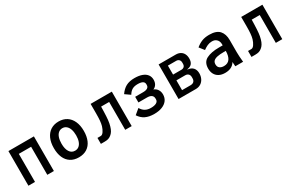

<svg xmlns="http://www.w3.org/2000/svg" viewBox="111 -1599 3978 2650"><g transform="rotate(-30 2100.0 -274.0)"><path d="M98 -552H504V0H399V-447H203V0H98Z M661 -273Q661 -362 690.2 -426.8Q719.5 -491.5 773.2 -525.8Q827 -560 900 -560Q973 -560 1026.8 -525.8Q1080.5 -491.5 1109.8 -426.8Q1139 -362 1139 -273Q1139 -186.5 1111.5 -122.8Q1084 -59 1030.2 -24.5Q976.5 10 900 10Q823.5 10 769.8 -24.5Q716 -59 688.5 -122.5Q661 -186 661 -273ZM1016.5 -273Q1016.5 -328.5 1002.5 -369.2Q988.5 -410 962 -432Q935.5 -454 899.5 -454Q863.5 -454 837.2 -432.2Q811 -410.5 797.2 -369.8Q783.5 -329 783.5 -273Q783.5 -190 813.8 -143Q844 -96 899 -96Q936 -96 962.2 -117.5Q988.5 -139 1002.5 -178.8Q1016.5 -218.5 1016.5 -273Z M1253 -95H1306Q1330.5 -95 1352.8 -128Q1375 -161 1388 -204Q1398 -239 1402 -285.2Q1406 -331.5 1406 -397V-549H1744V0H1641V-444H1513L1511 -370Q1508.5 -284.5 1503.2 -235.5Q1498 -186.5 1486 -145Q1474.5 -104 1457.8 -76.8Q1441 -49.5 1418 -32Q1396 -14.5 1372.2 -7.2Q1348.5 0 1313 0H1253Z M1866.5 -101.5 1949 -170Q1976 -125 2013.2 -104.5Q2050.5 -84 2101 -84Q2156.5 -84 2187.8 -101.2Q2219 -118.5 2219 -151V-166Q2219 -199 2195.5 -217.5Q2172 -236 2124.5 -236H1987.5V-326H2114.5Q2159 -326 2183.5 -341.2Q2208 -356.5 2208 -387.5V-399.5Q2208 -430.5 2182 -445.8Q2156 -461 2103 -461Q2051 -461 2016.5 -441.5Q1982 -422 1955 -377L1873.5 -434Q1916 -496 1970.5 -525.5Q2025 -555 2107 -555Q2177 -555 2226.2 -536.8Q2275.5 -518.5 2301 -484.5Q2326.5 -450.5 2326.5 -403Q2326.5 -361 2307.8 -331Q2289 -301 2255.5 -287.5Q2293.5 -274.5 2315.5 -241.5Q2337.5 -208.5 2337.5 -163Q2337.5 -109.5 2308.8 -70.2Q2280 -31 2226.5 -9.8Q2173 11.5 2100 11.5Q2017 11.5 1960.5 -16Q1904 -43.5 1866.5 -101.5Z M2491 -551H2764Q2805.5 -551 2836 -534Q2866.5 -517 2882.8 -485.5Q2899 -454 2899 -411Q2899 -359 2875 -330.2Q2851 -301.5 2801 -295V-291Q2859 -286 2888 -252.2Q2917 -218.5 2917 -165Q2917 -119 2898.8 -81.2Q2880.5 -43.5 2846.5 -21.8Q2812.5 0 2767 0H2491ZM2801 -151V-171Q2801 -202.5 2782.8 -220.2Q2764.5 -238 2734 -238H2594V-82H2729Q2763.5 -82 2782.2 -100.2Q2801 -118.5 2801 -151ZM2787 -391V-411Q2787 -439.5 2770.2 -456.2Q2753.5 -473 2725 -473H2594V-330H2725Q2754 -330 2770.5 -346Q2787 -362 2787 -391Z M3054.5 -158Q3054.5 -261 3130.2 -299Q3206 -337 3327.5 -337H3388.5V-359Q3388.5 -381.5 3379 -404.2Q3369.5 -427 3346.5 -443Q3323.5 -459 3285 -459Q3247.5 -459 3213.2 -443.8Q3179 -428.5 3145.5 -403L3085.5 -479Q3131.5 -517.5 3180.8 -537.2Q3230 -557 3298 -557Q3412 -557 3460.8 -502.5Q3509.5 -448 3509.5 -352V-158Q3509.5 -95 3519.5 0H3395.5Q3392 -30.5 3390.5 -71Q3344 10 3231 10Q3174 10 3134.2 -11.5Q3094.5 -33 3074.5 -70.8Q3054.5 -108.5 3054.5 -158ZM3387.5 -250H3356.5Q3291.5 -250 3251 -241.2Q3210.5 -232.5 3190.5 -212.8Q3170.5 -193 3170.5 -159.5Q3170.5 -118.5 3196.2 -99.2Q3222 -80 3262.5 -80Q3326 -80 3356.8 -124.5Q3387.5 -169 3387.5 -250Z M3653 -95H3706Q3730.5 -95 3752.8 -128Q3775 -161 3788 -204Q3798 -239 3802 -285.2Q3806 -331.5 3806 -397V-549H4144V0H4041V-444H3913L3911 -370Q3908.5 -284.5 3903.2 -235.5Q3898 -186.5 3886 -145Q3874.5 -104 3857.8 -76.8Q3841 -49.5 3818 -32Q3796 -14.5 3772.2 -7.2Q3748.5 0 3713 0H3653Z"/></g></svg>

Font: JuliaMono
Style: Bold
Weight: 700
Monospace: yes
Designer: cormullion
Foundry: corm
Version: Version 0.055; ttfautohint (v1.8.4)